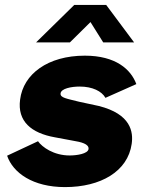

<svg xmlns="http://www.w3.org/2000/svg" viewBox="-20 -753 599 783"><path d="M401 -580H527L413 -733H283L127 -580H265L349 -663ZM245 10C391 10 501 -54 517 -166C524 -214 515 -288 382 -321L303 -338C252 -351 225 -354 227 -372C229 -392 271 -400 305 -400C357 -400 395 -381 410 -354L536 -410C514 -470 452 -526 326 -526C175 -526 75 -451 62 -347C50 -258 108 -210 204 -193L279 -179C310 -174 344 -166 341 -145C338 -126 294 -119 264 -119C199 -119 152 -153 135 -177L9 -118C33 -48 114 10 245 10Z"/></svg>

Font: United Sans Black
Style: Italic
Weight: 900
Italic angle: -8°
Designer: Pablo Impallari, Rodrigo Fuenzalida (Modified by Dan O. Williams)
Version: Version 1.000;PS 001.000;hotconv 1.0.88;makeotf.lib2.5.64775